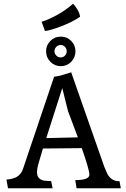

<svg xmlns="http://www.w3.org/2000/svg" viewBox="-20 -1013 680 1033"><path d="M23 0 15 -47Q50 -49 72 -62.5Q94 -76 104 -105L271 -600Q294 -603 317.5 -610Q341 -617 363 -624L541 -116Q548 -98 556.5 -80Q565 -62 581 -50Q597 -38 623 -38L630 0H392L385 -44Q421 -44 441 -51Q461 -58 461 -74Q461 -86 450.5 -122.5Q440 -159 420 -216L211 -214Q197 -167 190 -143Q183 -119 181 -107.5Q179 -96 179 -89Q179 -64 191 -53.5Q203 -43 219.5 -41Q236 -39 251 -39H255L263 0ZM346 -415 315 -539Q286 -449 265 -383Q244 -317 229 -270L399 -274Q376 -337 346 -415ZM307 -657Q274 -657 251 -680.5Q228 -704 228 -737Q228 -770 251 -793Q274 -816 307 -816Q340 -816 363 -793Q386 -770 386 -737Q386 -704 363 -680.5Q340 -657 307 -657ZM306 -704Q320 -704 329.5 -714Q339 -724 339 -737Q339 -751 329.5 -761Q320 -771 306 -771Q293 -771 283 -761Q273 -751 273 -737Q273 -724 283 -714Q293 -704 306 -704ZM222 -846 204 -896Q241 -907 288 -933Q335 -959 373 -993Q386 -980 397 -961Q408 -942 411 -923Q393 -910 366 -896.5Q339 -883 310.5 -872Q282 -861 258 -854Q234 -847 222 -846Z"/></svg>

Font: Maname
Style: Regular
Weight: 400
Designer: Pathum Egodawatta
Foundry: mooniak
Version: Version 1.000; ttfautohint (v1.8.4.7-5d5b)